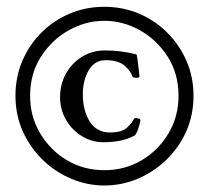

<svg xmlns="http://www.w3.org/2000/svg" viewBox="-20 -621 626 576"><path d="M293 -64.5Q242.2 -64.5 194.3 -84.5Q146.5 -104.5 108.9 -140.6Q71.3 -176.8 48.8 -226.1Q26.4 -275.4 26.4 -334Q26.4 -389.6 46.9 -438Q67.4 -486.3 104 -522.9Q140.6 -559.6 189 -580.1Q237.3 -600.6 293 -600.6Q348.6 -600.6 397 -580.1Q445.3 -559.6 481.9 -522.9Q518.6 -486.3 539.6 -438Q560.5 -389.6 560.5 -334Q560.5 -275.4 538.6 -226.6Q516.6 -177.7 478.5 -141.1Q440.4 -104.5 392.6 -84.5Q344.7 -64.5 293 -64.5ZM293 -110.4Q354.5 -110.4 404.8 -140.1Q455.1 -169.9 485.4 -220.7Q515.6 -271.5 515.6 -333Q515.6 -400.4 482.9 -451.2Q450.2 -502 399.4 -530.3Q348.6 -558.6 293 -558.6Q237.3 -558.6 186.5 -530.3Q135.7 -502 103 -451.2Q70.3 -400.4 70.3 -333Q70.3 -271.5 100.6 -220.7Q130.9 -169.9 181.2 -140.1Q231.4 -110.4 293 -110.4ZM290 -194.3Q254.9 -194.3 225.1 -212.9Q195.3 -231.4 177.7 -262.2Q160.2 -293 160.2 -329.1Q160.2 -368.2 177.7 -399.9Q195.3 -431.6 226.1 -450.7Q256.8 -469.7 294.9 -469.7Q341.8 -469.7 388.7 -458Q390.6 -458 392.6 -442.4Q394.5 -426.8 396.5 -411.1Q398.4 -395.5 398.4 -391.6Q398.4 -387.7 390.6 -387.7Q386.7 -387.7 383.8 -388.2Q380.9 -388.7 377.9 -389.6Q373 -407.2 354 -423.8Q335 -440.4 296.9 -440.4Q263.7 -440.4 246.1 -410.2Q228.5 -379.9 228.5 -337.9Q228.5 -290 249 -256.8Q269.5 -223.6 309.6 -223.6Q345.7 -223.6 361.3 -238.3Q373 -249 377.9 -257.8Q382.8 -266.6 384.8 -266.6Q398.4 -266.6 401.4 -261.7Q401.4 -257.8 398.4 -247.1Q395.5 -236.3 391.6 -226.6Q387.7 -216.8 382.8 -213.9Q346.7 -194.3 290 -194.3Z"/></svg>

Font: Crimson Text Bold
Style: Bold
Weight: 700
Designer: Sebastian Kosch
Foundry: Sebastian Kosch
Version: Version 1.10 July 1, 2025